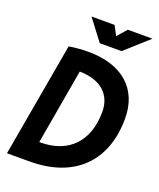

<svg xmlns="http://www.w3.org/2000/svg" viewBox="-162 -997 909 1096"><g transform="rotate(20 293.0 -449.0)"><path d="M14.6 0H151.9C421.9 0 580.6 -154.3 580.6 -416.5C580.6 -596.7 459.5 -703.1 254.4 -703.1C212.9 -703.1 172.9 -699.7 136.7 -693.4ZM166 -123 245.6 -580.1C371.6 -578.6 445.3 -515.1 445.3 -407.7C445.3 -228.5 343.8 -123 172.4 -123ZM297.4 -771.5H430.2L571.3 -898.4H421.4L371.6 -841.3L341.3 -898.4H201.2Z"/></g></svg>

Font: Cascadia Code NF
Style: Bold Italic
Weight: 700
Italic angle: -10°
Monospace: yes
Designer: Aaron Bell
Foundry: Saja Typeworks
Version: Version 2404.023